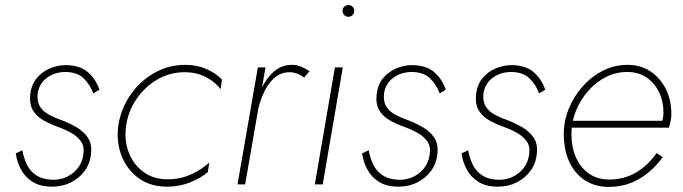

<svg xmlns="http://www.w3.org/2000/svg" viewBox="-20 -725 2685 755"><path d="M68 -134 42 -122Q46 -90 62 -59.5Q78 -29 108 -10Q138 9 185 9Q226 9 259.5 -8Q293 -25 314 -54.5Q335 -84 338 -122Q342 -159 326 -183Q310 -207 283.5 -223Q257 -239 226 -251Q197 -261 173.5 -273.5Q150 -286 137.5 -305.5Q125 -325 128 -357Q134 -397 165 -419.5Q196 -442 238 -442Q285 -441 309.5 -416.5Q334 -392 347 -358L371 -372Q358 -412 327 -440Q296 -468 240 -469Q206 -469 175 -455.5Q144 -442 123.5 -416.5Q103 -391 99 -354Q95 -315 109.5 -291Q124 -267 150.5 -252Q177 -237 208 -226Q236 -216 260 -202.5Q284 -189 298 -169.5Q312 -150 308 -120Q303 -75 269 -46.5Q235 -18 188 -18Q148 -19 123 -35.5Q98 -52 85.5 -78.5Q73 -105 68 -134Z M476 -230Q484 -288 517 -336Q550 -384 599 -412.5Q648 -441 706 -441Q754 -441 791.5 -421Q829 -401 847 -374L853 -412Q831 -436 793 -453Q755 -470 709 -470Q642 -470 585.5 -437.5Q529 -405 492 -350.5Q455 -296 445 -230Q437 -167 458 -112.5Q479 -58 525 -24.5Q571 9 637 9Q686 9 728 -8Q770 -25 797 -48L803 -86Q777 -61 734 -40.5Q691 -20 640 -20Q582 -20 542.5 -50Q503 -80 485.5 -127.5Q468 -175 476 -230Z M1024 -460H994L914 0H944ZM1176 -420 1197 -445Q1182 -455 1166 -462Q1150 -469 1132 -470Q1088 -471 1056.5 -443Q1025 -415 1005.5 -371Q986 -327 977 -281H992Q999 -318 1015 -355.5Q1031 -393 1057.5 -417.5Q1084 -442 1123 -441Q1138 -440 1151 -434.5Q1164 -429 1176 -420Z M1327 -682Q1327 -673 1333.5 -666Q1340 -659 1350 -659Q1360 -659 1366.5 -666Q1373 -673 1373 -682Q1373 -692 1366.5 -698.5Q1360 -705 1350 -705Q1340 -705 1333.5 -698.5Q1327 -692 1327 -682ZM1297 -460 1218 0H1249L1328 -460Z M1430 -134 1404 -122Q1408 -90 1424 -59.5Q1440 -29 1470 -10Q1500 9 1547 9Q1588 9 1621.5 -8Q1655 -25 1676 -54.5Q1697 -84 1700 -122Q1704 -159 1688 -183Q1672 -207 1645.5 -223Q1619 -239 1588 -251Q1559 -261 1535.5 -273.5Q1512 -286 1499.5 -305.5Q1487 -325 1490 -357Q1496 -397 1527 -419.5Q1558 -442 1600 -442Q1647 -441 1671.5 -416.5Q1696 -392 1709 -358L1733 -372Q1720 -412 1689 -440Q1658 -468 1602 -469Q1568 -469 1537 -455.5Q1506 -442 1485.5 -416.5Q1465 -391 1461 -354Q1457 -315 1471.5 -291Q1486 -267 1512.5 -252Q1539 -237 1570 -226Q1598 -216 1622 -202.5Q1646 -189 1660 -169.5Q1674 -150 1670 -120Q1665 -75 1631 -46.5Q1597 -18 1550 -18Q1510 -19 1485 -35.5Q1460 -52 1447.5 -78.5Q1435 -105 1430 -134Z M1821 -134 1795 -122Q1799 -90 1815 -59.5Q1831 -29 1861 -10Q1891 9 1938 9Q1979 9 2012.5 -8Q2046 -25 2067 -54.5Q2088 -84 2091 -122Q2095 -159 2079 -183Q2063 -207 2036.5 -223Q2010 -239 1979 -251Q1950 -261 1926.5 -273.5Q1903 -286 1890.5 -305.5Q1878 -325 1881 -357Q1887 -397 1918 -419.5Q1949 -442 1991 -442Q2038 -441 2062.5 -416.5Q2087 -392 2100 -358L2124 -372Q2111 -412 2080 -440Q2049 -468 1993 -469Q1959 -469 1928 -455.5Q1897 -442 1876.5 -416.5Q1856 -391 1852 -354Q1848 -315 1862.5 -291Q1877 -267 1903.5 -252Q1930 -237 1961 -226Q1989 -216 2013 -202.5Q2037 -189 2051 -169.5Q2065 -150 2061 -120Q2056 -75 2022 -46.5Q1988 -18 1941 -18Q1901 -19 1876 -35.5Q1851 -52 1838.5 -78.5Q1826 -105 1821 -134Z M2373 10Q2439 10 2492 -20.5Q2545 -51 2586 -107L2562 -123Q2527 -73 2480 -46Q2433 -19 2376 -19Q2330 -19 2296.5 -42Q2263 -65 2245 -105.5Q2227 -146 2227 -199Q2227 -245 2244.5 -288.5Q2262 -332 2292.5 -367Q2323 -402 2362.5 -422Q2402 -442 2446 -442Q2490 -442 2521.5 -421Q2553 -400 2571 -363.5Q2589 -327 2589 -281Q2589 -266 2585 -252.5Q2581 -239 2576 -230L2590 -250H2220V-223H2610Q2614 -234 2617 -248.5Q2620 -263 2620 -276Q2620 -332 2598 -375.5Q2576 -419 2537.5 -444.5Q2499 -470 2448 -470Q2397 -470 2352 -447.5Q2307 -425 2272 -386Q2237 -347 2217 -298.5Q2197 -250 2197 -198Q2197 -135 2219 -88Q2241 -41 2281 -15.5Q2321 10 2373 10Z"/></svg>

Font: Jost ExtraLight
Style: Italic
Weight: 250
Italic angle: -5°
Version: Version 3.710